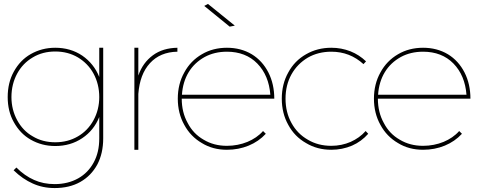

<svg xmlns="http://www.w3.org/2000/svg" viewBox="-20 -759 2428 973"><path d="M503 -517H483V-369C465 -414 436 -450 397 -477C357 -504 311 -517 260 -517C214 -517 173 -506 136 -485C99 -464 71 -434 50 -396C29 -358 19 -315 19 -267C19 -220 29 -177 50 -140C71 -102 99 -72 136 -51C173 -30 214 -19 260 -19C311 -19 357 -32 397 -59C436 -85 465 -121 483 -166V-58C483 -11 474 29 455 64C436 99 410 126 376 145C342 164 302 174 257 174C219 174 184 167 153 153C121 139 91 118 63 90L49 104C80 134 112 156 146 171C179 186 216 194 257 194C306 194 350 184 387 163C424 142 452 113 473 75C493 37 503 -7 503 -58ZM375 -68C341 -48 303 -38 260 -38C217 -38 179 -48 146 -68C112 -87 86 -115 67 -150C48 -185 38 -224 38 -267C38 -311 48 -351 67 -386C86 -421 112 -448 146 -468C179 -488 217 -498 260 -498C303 -498 341 -488 375 -468C408 -448 435 -421 454 -386C473 -351 483 -311 483 -267C483 -224 473 -185 454 -150C435 -115 408 -87 375 -68Z M755 -479C721 -454 696 -420 681 -376V-517H661V0H681V-283C686 -349 705 -401 740 -439C774 -476 820 -496 879 -497V-517C830 -516 789 -504 755 -479Z M1234 -40C1202 -27 1167 -20 1130 -20C1086 -20 1047 -30 1012 -51C977 -71 950 -99 931 -136C911 -172 901 -213 901 -259H1370C1370 -308 1360 -353 1340 -392C1320 -431 1292 -462 1256 -484C1219 -506 1177 -517 1130 -517C1083 -517 1040 -506 1003 -484C965 -462 935 -431 914 -392C892 -353 881 -308 881 -259C881 -210 892 -165 914 -126C935 -87 965 -56 1003 -34C1040 -11 1083 0 1130 0C1169 0 1206 -7 1240 -21C1274 -35 1303 -55 1327 -81L1313 -95C1292 -71 1265 -53 1234 -40ZM1017 -470C1050 -488 1088 -497 1130 -497C1193 -497 1245 -477 1284 -437C1323 -397 1345 -344 1350 -279H902C905 -322 916 -360 936 -393C956 -426 983 -451 1017 -470ZM1034 -739 1015 -729 1144 -624 1170 -629Z M1659 -497C1722 -497 1776 -476 1822 -434L1835 -448C1812 -470 1786 -487 1756 -499C1725 -511 1693 -517 1659 -517C1612 -517 1569 -506 1531 -484C1492 -462 1462 -431 1441 -392C1419 -353 1408 -308 1408 -259C1408 -210 1419 -165 1441 -126C1462 -87 1492 -56 1531 -34C1569 -11 1612 0 1659 0C1696 0 1731 -7 1764 -21C1796 -35 1823 -55 1846 -81L1833 -95C1812 -71 1786 -53 1757 -40C1727 -27 1694 -20 1659 -20C1615 -20 1575 -30 1540 -51C1505 -71 1477 -99 1457 -136C1437 -172 1427 -213 1427 -259C1427 -305 1437 -346 1457 -382C1477 -418 1505 -446 1540 -467C1575 -487 1615 -497 1659 -497Z M2228 -40C2196 -27 2161 -20 2124 -20C2080 -20 2041 -30 2006 -51C1971 -71 1944 -99 1925 -136C1905 -172 1895 -213 1895 -259H2364C2364 -308 2354 -353 2334 -392C2314 -431 2286 -462 2250 -484C2213 -506 2171 -517 2124 -517C2077 -517 2034 -506 1997 -484C1959 -462 1929 -431 1908 -392C1886 -353 1875 -308 1875 -259C1875 -210 1886 -165 1908 -126C1929 -87 1959 -56 1997 -34C2034 -11 2077 0 2124 0C2163 0 2200 -7 2234 -21C2268 -35 2297 -55 2321 -81L2307 -95C2286 -71 2259 -53 2228 -40ZM2011 -470C2044 -488 2082 -497 2124 -497C2187 -497 2239 -477 2278 -437C2317 -397 2339 -344 2344 -279H1896C1899 -322 1910 -360 1930 -393C1950 -426 1977 -451 2011 -470Z"/></svg>

Font: Argentum Sans Thin
Style: Regular
Weight: 250
Designer: Julieta Ulanovsky
Foundry: Julieta Ulanovsky
Version: Version 5.001;February 15, 2019;FontCreator 11.5.0.2425 64-b